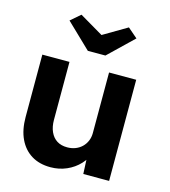

<svg xmlns="http://www.w3.org/2000/svg" viewBox="-115 -868 861 970"><g transform="rotate(15 315.0 -382.5)"><path d="M52 -203V-529H194V-226Q194 -190 206 -163.5Q218 -137 240 -123Q262 -109 294 -109Q317 -109 336.5 -116.5Q356 -124 370.5 -138Q385 -152 393 -171Q401 -190 401 -212V-529H543V0H408L403 -109L429 -121Q417 -84 389 -54Q361 -24 322 -7Q283 10 238 10Q180 10 138.5 -15.5Q97 -41 74.5 -88.5Q52 -136 52 -203ZM269 -607 140 -731 191 -775 315 -702 439 -775 490 -731 361 -607Z"/></g></svg>

Font: Our Lexend SemiBold
Style: Regular
Weight: 600
Designer: Bonnie Shaver-Troup, Thomas Jockin
Foundry: Lexend
Version: Version 1.007